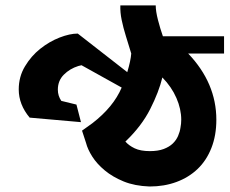

<svg xmlns="http://www.w3.org/2000/svg" viewBox="-20 -677 843 705"><path d="M642.6 -208Q645.5 -222.7 645.5 -237.3Q645.5 -276.4 627.9 -316.9Q610.4 -357.4 576.2 -392.6Q563.5 -339.8 531.7 -276.9Q500 -213.9 440.4 -157.2Q453.1 -142.6 474.6 -132.3Q496.1 -122.1 530.3 -122.1Q560.5 -122.1 581.1 -129.9Q601.6 -137.7 614.3 -149.9Q627 -162.1 633.8 -177.7Q640.6 -193.4 642.6 -208ZM426.8 -355.5 279.3 -437.5 267.6 -434.6Q236.3 -424.8 214.4 -402.8Q192.4 -380.9 192.4 -347.7Q192.4 -325.2 205.1 -306.6L260.7 -293L277.3 -228.5L88.9 -245.1Q48.8 -293 48.8 -348.6Q48.8 -395.5 71.8 -433.6Q94.7 -471.7 127.9 -498Q161.1 -524.4 198.7 -539.1Q236.3 -553.7 265.6 -553.7L447.3 -412.1Q460 -454.1 461.9 -480.5L442.4 -543.9Q432.6 -575.2 426.8 -603.5Q420.9 -631.8 421.9 -657.2H551.8Q551.8 -635.7 560.1 -603.5Q568.4 -571.3 578.1 -543.9H802.7V-480.5H670.9Q774.4 -372.1 774.4 -237.3Q774.4 -179.7 756.3 -133.8Q738.3 -87.9 705.6 -56.6Q672.9 -25.4 627.9 -8.8Q583 7.8 529.3 7.8Q474.6 5.9 434.1 -10.7Q393.6 -27.3 364.7 -51.3Q335.9 -75.2 318.8 -102.1Q301.8 -128.9 295.9 -152.3L281.2 -197.3L319.3 -224.6Q396.5 -284.2 426.8 -355.5Z"/></svg>

Font: Shorif Bongobondhu ANSI V2
Style: Regular
Weight: 400
Designer: Shorif Uddin Shishir, Shorif art & Design, e-mail : shorifart@gmail.com, facebook : Shorif2001
Foundry: Lipighor Font Foundry
Version: Designed By Shorif Uddin Shishir | Build By Niladri Shekhar 